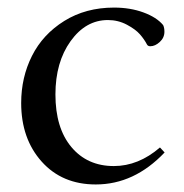

<svg xmlns="http://www.w3.org/2000/svg" viewBox="-20 -473 482 504"><path d="M231.4 11.2Q143.1 11.2 89.4 -48.8Q35.6 -108.9 35.6 -202.6Q35.6 -270 64 -326.4Q92.3 -382.8 148.7 -418Q205.1 -453.1 279.3 -453.1Q321.8 -453.1 356.4 -440.4Q391.1 -427.7 408.2 -407.2Q411.6 -400.4 411.6 -389.6Q411.6 -374 399.4 -362.8Q387.2 -351.6 374.5 -351.6Q368.2 -351.6 365.7 -356.4Q358.9 -369.6 347.4 -382.8Q335.9 -396 313 -408.2Q290 -420.4 263.2 -420.4Q205.1 -420.4 165.3 -365Q125.5 -309.6 125.5 -225.1Q125.5 -137.2 167.2 -87.2Q209 -37.1 278.8 -37.1Q343.3 -37.1 399.9 -85.9L412.1 -72.8Q332.5 11.2 231.4 11.2Z"/></svg>

Font: Elstob 10pt
Style: Regular
Weight: 400
Designer: Peter S. Baker
Version: Version 1.015